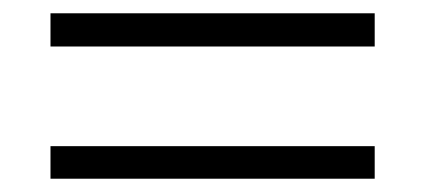

<svg xmlns="http://www.w3.org/2000/svg" viewBox="-20 -432 640 289"><path d="M56 -362V-412H544V-362ZM56 -163V-212H544V-163Z"/></svg>

Font: Nunito Sans 12pt ExtraLight 12pt Light
Style: Regular
Weight: 300
Version: Version 3.101;gftools[0.9.27]